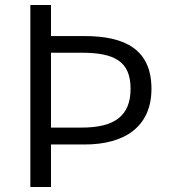

<svg xmlns="http://www.w3.org/2000/svg" viewBox="-20 -752 685 772"><path d="M102 0H185V-171H320C482 -171 589 -243 589 -395C589 -553 483 -607 320 -607H185V-732H102ZM185 -239V-540H308C441 -540 505 -505 505 -395C505 -287 442 -239 308 -239Z"/></svg>

Font: Noto Sans HK DemiLight
Style: Regular
Weight: 350
Designer: Ryoko NISHIZUKA 西塚涼子 (kana, bopomofo & ideographs); Paul D. Hunt (Latin, Greek & Cyrillic); Sandoll Communications 산돌커뮤니
Foundry: Adobe
Version: Version 2.004;hotconv 1.0.118;makeotfexe 2.5.65603